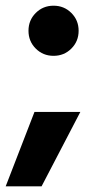

<svg xmlns="http://www.w3.org/2000/svg" viewBox="-27 -527 341 674"><path d="M223.5 -481.5Q249 -456 249 -419Q249 -382 223.5 -356.5Q198 -331 161 -331Q124 -331 98.5 -356.5Q73 -382 73 -419Q73 -456 98.5 -481.5Q124 -507 161 -507Q198 -507 223.5 -481.5ZM119 127H-7L94 -134H255Z"/></svg>

Font: Hind Colombo
Style: Bold
Weight: 700
Designer: Jyotish Sonowal, Aditi Pimprikar
Foundry: Indian Type Foundry
Version: Version 1.000;PS 1.0;hotconv 1.0.86;makeotf.lib2.5.63406; tt